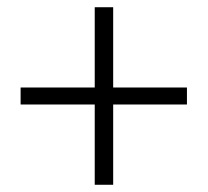

<svg xmlns="http://www.w3.org/2000/svg" viewBox="-20 -631 575 531"><path d="M242 -342H37V-389H242V-611H293V-389H497V-342H293V-120H242Z"/></svg>

Font: SpoqaHanSans-Light
Style: Regular
Weight: 300
Designer: [Spoqa Han Sans] Dong-huui Kim \uAE40 \uB3D9 \uD718  Younghwa Kang \uAC15 \uC601 \uD654  [Noto Sans] Ryoko NISHIZUKA \u8
Foundry: Spoqa (http://www.spoqa-han-sans.com)
Version: Version 2.000